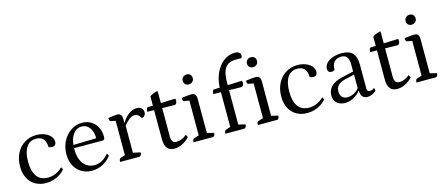

<svg xmlns="http://www.w3.org/2000/svg" viewBox="-49 -1290 4307 1859"><g transform="rotate(-15 2104.0 -361.0)"><path d="M240 12Q178 12 131.5 -15Q85 -42 60 -91Q35 -140 35 -207Q35 -282 64.5 -339.5Q94 -397 146 -429.5Q198 -462 264 -462Q309 -462 346 -447.5Q383 -433 404.5 -408Q426 -383 426 -353Q426 -333 414.5 -321.5Q403 -310 383 -310Q374 -310 366 -312.5Q358 -315 350 -319Q350 -372 325.5 -400Q301 -428 254 -428Q190 -428 156 -377.5Q122 -327 122 -233Q122 -135 159.5 -84.5Q197 -34 271 -34Q311 -34 348.5 -50.5Q386 -67 417 -98L430 -74Q409 -48 378.5 -28.5Q348 -9 312.5 1.5Q277 12 240 12Z M701 12Q640 12 594.5 -15.5Q549 -43 524 -92Q499 -141 499 -205Q499 -278 529.5 -336Q560 -394 611 -428Q662 -462 722 -462Q774 -462 812.5 -438.5Q851 -415 873 -373Q895 -331 895 -276Q895 -257 888 -250.5Q881 -244 872 -244H557V-275L829 -282L818 -271Q820 -319 806.5 -354Q793 -389 768.5 -408.5Q744 -428 711 -428Q656 -428 621 -377Q586 -326 586 -233Q586 -173 603.5 -128.5Q621 -84 655 -59Q689 -34 737 -34Q777 -34 814 -54.5Q851 -75 880 -112L893 -87Q872 -57 841 -34.5Q810 -12 774.5 0Q739 12 701 12Z M982 0Q982 -30 998 -36L1055 -55L1044 -38V-409L1056 -394L997 -405Q990 -407 986 -415.5Q982 -424 982 -440Q1021 -446 1040 -448.5Q1059 -451 1072 -451Q1096 -451 1108 -437.5Q1120 -424 1120 -393V-351L1114 -357H1124Q1151 -404 1190.5 -433Q1230 -462 1266 -462Q1304 -462 1320 -445.5Q1336 -429 1336 -404Q1336 -385 1324.5 -371Q1313 -357 1295 -357Q1281 -383 1266 -392Q1251 -401 1233 -401Q1205 -401 1174 -376Q1143 -351 1118 -316L1125 -335V-39L1111 -57L1198 -38Q1198 -23 1194.5 -15Q1191 -7 1180 0Z M1525 12Q1477 12 1453.5 -18Q1430 -48 1430 -109V-537Q1439 -545 1452.5 -551.5Q1466 -558 1481.5 -563Q1497 -568 1511 -569V-121Q1511 -82 1522.5 -64.5Q1534 -47 1563 -47Q1586 -47 1612.5 -57Q1639 -67 1664 -89L1678 -64Q1668 -50 1644.5 -32Q1621 -14 1590 -1Q1559 12 1525 12ZM1637 -396 1362 -401Q1362 -415 1365.5 -426.5Q1369 -438 1376 -443L1656 -454Q1658 -449 1659 -444.5Q1660 -440 1660 -435Q1660 -419 1654 -408.5Q1648 -398 1637 -396Z M1719 0Q1719 -32 1735 -36L1795 -55L1784 -41V-413L1796 -398L1734 -409Q1719 -411 1719 -444Q1753 -449 1775.5 -451.5Q1798 -454 1820 -454Q1866 -454 1866 -397V-43L1854 -56L1934 -37Q1934 -22 1930.5 -14.5Q1927 -7 1916 0ZM1821 -553Q1797 -553 1784 -566.5Q1771 -580 1771 -602Q1771 -624 1786.5 -638Q1802 -652 1821 -652Q1845 -652 1858.5 -638.5Q1872 -625 1872 -602Q1872 -581 1856.5 -567Q1841 -553 1821 -553Z M2038 0Q2038 -30 2054 -36L2111 -55L2100 -41V-424Q2100 -495 2118.5 -552Q2137 -609 2169 -650Q2201 -691 2241.5 -712.5Q2282 -734 2327 -734Q2356 -734 2370.5 -722.5Q2385 -711 2385 -694Q2385 -688 2383 -681Q2381 -674 2378 -667H2317Q2272 -667 2241.5 -648Q2211 -629 2196 -585Q2181 -541 2181 -465V-39L2168 -57L2249 -37Q2249 -22 2245.5 -14.5Q2242 -7 2231 0ZM2305 -396 2024 -401Q2024 -415 2027.5 -426.5Q2031 -438 2038 -443L2324 -454Q2327 -449 2328 -444.5Q2329 -440 2329 -435Q2329 -419 2322.5 -408.5Q2316 -398 2305 -396ZM2363 0Q2363 -32 2379 -36L2439 -55L2428 -41V-413L2440 -398L2378 -409Q2363 -411 2363 -444Q2397 -449 2419.5 -451.5Q2442 -454 2464 -454Q2510 -454 2510 -397V-43L2498 -56L2578 -37Q2578 -22 2574.5 -14.5Q2571 -7 2560 0ZM2465 -553Q2441 -553 2428 -566.5Q2415 -580 2415 -602Q2415 -624 2430.5 -638Q2446 -652 2465 -652Q2489 -652 2502.5 -638.5Q2516 -625 2516 -602Q2516 -581 2500.5 -567Q2485 -553 2465 -553Z M2858 12Q2796 12 2749.5 -15Q2703 -42 2678 -91Q2653 -140 2653 -207Q2653 -282 2682.5 -339.5Q2712 -397 2764 -429.5Q2816 -462 2882 -462Q2927 -462 2964 -447.5Q3001 -433 3022.5 -408Q3044 -383 3044 -353Q3044 -333 3032.5 -321.5Q3021 -310 3001 -310Q2992 -310 2984 -312.5Q2976 -315 2968 -319Q2968 -372 2943.5 -400Q2919 -428 2872 -428Q2808 -428 2774 -377.5Q2740 -327 2740 -233Q2740 -135 2777.5 -84.5Q2815 -34 2889 -34Q2929 -34 2966.5 -50.5Q3004 -67 3035 -98L3048 -74Q3027 -48 2996.5 -28.5Q2966 -9 2930.5 1.5Q2895 12 2858 12Z M3233 12Q3186 12 3155 -15.5Q3124 -43 3124 -89Q3124 -146 3160.5 -182Q3197 -218 3270 -235L3401 -265L3388 -254V-329Q3388 -382 3370 -406.5Q3352 -431 3314 -431Q3268 -431 3243 -403.5Q3218 -376 3218 -324Q3213 -319 3204 -316Q3195 -313 3186 -313Q3169 -313 3159 -323Q3149 -333 3149 -350Q3149 -383 3172 -408Q3195 -433 3235.5 -447.5Q3276 -462 3326 -462Q3400 -462 3434.5 -425Q3469 -388 3469 -307V-72Q3469 -55 3476 -46Q3483 -37 3496 -37Q3507 -37 3520.5 -43Q3534 -49 3543 -56L3550 -29Q3534 -10 3509 1Q3484 12 3461 12Q3429 12 3411 -8.5Q3393 -29 3393 -67H3389Q3361 -29 3320 -8.5Q3279 12 3233 12ZM3271 -35Q3307 -35 3340 -53Q3373 -71 3395 -103L3389 -86V-236L3402 -234L3288 -207Q3245 -197 3222.5 -172.5Q3200 -148 3200 -111Q3200 -76 3219 -55.5Q3238 -35 3271 -35Z M3759 12Q3711 12 3687.5 -18Q3664 -48 3664 -109V-537Q3673 -545 3686.5 -551.5Q3700 -558 3715.5 -563Q3731 -568 3745 -569V-121Q3745 -82 3756.5 -64.5Q3768 -47 3797 -47Q3820 -47 3846.5 -57Q3873 -67 3898 -89L3912 -64Q3902 -50 3878.5 -32Q3855 -14 3824 -1Q3793 12 3759 12ZM3871 -396 3596 -401Q3596 -415 3599.5 -426.5Q3603 -438 3610 -443L3890 -454Q3892 -449 3893 -444.5Q3894 -440 3894 -435Q3894 -419 3888 -408.5Q3882 -398 3871 -396Z M3953 0Q3953 -32 3969 -36L4029 -55L4018 -41V-413L4030 -398L3968 -409Q3953 -411 3953 -444Q3987 -449 4009.5 -451.5Q4032 -454 4054 -454Q4100 -454 4100 -397V-43L4088 -56L4168 -37Q4168 -22 4164.5 -14.5Q4161 -7 4150 0ZM4055 -553Q4031 -553 4018 -566.5Q4005 -580 4005 -602Q4005 -624 4020.5 -638Q4036 -652 4055 -652Q4079 -652 4092.5 -638.5Q4106 -625 4106 -602Q4106 -581 4090.5 -567Q4075 -553 4055 -553Z"/></g></svg>

Font: Petrona
Style: Regular
Weight: 400
Designer: Ringo R. Seeber
Foundry: Ringo R. Seeber
Version: Version 2.001; ttfautohint (v1.8.3)